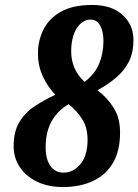

<svg xmlns="http://www.w3.org/2000/svg" viewBox="-20 -744 558 774"><path d="M234 10Q174 10 129.5 -11.5Q85 -33 60 -70Q35 -107 35 -155Q35 -213 57.5 -251Q80 -289 118 -314.5Q156 -340 203 -362Q173 -393 153 -435.5Q133 -478 133 -529Q133 -580 155 -624.5Q177 -669 225 -696.5Q273 -724 352 -724Q430 -724 474 -684Q518 -644 518 -583Q518 -532 499.5 -495.5Q481 -459 448.5 -431.5Q416 -404 373 -380Q413 -350 438.5 -309Q464 -268 464 -210Q464 -135 435 -86.5Q406 -38 354 -14Q302 10 234 10ZM321 -414Q363 -446 380 -488Q397 -530 397 -579Q397 -616 384 -640.5Q371 -665 345 -665Q312 -665 289.5 -630Q267 -595 267 -537Q267 -463 321 -414ZM236 -48Q275 -48 304 -82Q333 -116 333 -181Q333 -227 313.5 -260Q294 -293 257 -324Q213 -299 188.5 -256Q164 -213 164 -149Q164 -103 183 -75.5Q202 -48 236 -48Z"/></svg>

Font: Noto Serif ExtraCondensed ExtraBold
Style: Italic
Weight: 800
Width: 2
Italic angle: -12°
Designer: Monotype Design Team
Foundry: Monotype Imaging Inc.
Version: Version 2.013